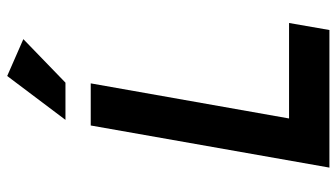

<svg xmlns="http://www.w3.org/2000/svg" viewBox="-226 -732 958 547"><g transform="rotate(-90 253.5 -459.0)"><path d="M461 -115 441 0H49L169 -680H289L189 -115ZM291 -752H185L310 -918L415 -872Z"/></g></svg>

Font: Inria Sans
Style: Bold Italic
Weight: 700
Italic angle: -10°
Designer: Black Foundry Team
Foundry: Black Foundry
Version: Version 1.2; ttfautohint (v1.8.3)